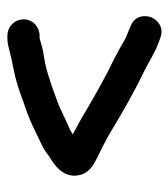

<svg xmlns="http://www.w3.org/2000/svg" viewBox="12 -518 466 531"><g transform="rotate(-90 245.5 -253.0)"><path d="M412 -466H405C395.8 -466 386.6 -464.6 377.4 -462.1C357.1 -456.6 342.2 -453.5 314.6 -448C271.8 -439.5 231 -422 196.7 -410.6C172 -401.3 156.9 -393.6 140.2 -385.5L113.6 -372.7C101.5 -367.3 90.8 -361 79.1 -351.3C71.8 -345.6 12.1 -317.8 26.9 -264.3C35.5 -233.5 62.9 -224.2 76.4 -216.8L112.6 -198.7C127.1 -191.2 142.1 -182.7 157.1 -173.6C207.8 -143.2 255.1 -116 310.1 -89.5C340.6 -74.8 360.1 -60 393.4 -47.5L406.8 -42.8C433.7 -32.3 456.2 -50.4 462.9 -68.8C468.8 -85.3 468.5 -114 437.1 -125.7L424.8 -131C416.7 -134.5 410.4 -136 398.7 -142.6C386.5 -149.9 370.3 -158.9 350.2 -169.4C296.9 -195.1 253.8 -219.7 202.9 -249.4C184.1 -261.1 161.9 -273.3 139.2 -285C143.9 -288.5 148.5 -291.4 150.2 -292.2L177.3 -304.2C197.9 -313.7 210.5 -320.5 226.8 -326.6C258.9 -338.7 298.4 -353.3 333 -361.1C350.1 -365 363.6 -365.4 383.6 -370.9C392.1 -373.2 403.7 -377 405 -377H412C435 -377 457 -395 457 -421C457 -445.8 436.8 -466 412 -466Z"/></g></svg>

Font: Just Breathe
Style: Bd
Weight: 400
Foundry: Cannot Into Space Fonts
Version: Version 0.72